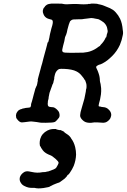

<svg xmlns="http://www.w3.org/2000/svg" viewBox="-20 -660 703 1065"><path d="M269 56Q273 56 281 55.5Q289 55 290.5 55.5Q292 56 292 56.5Q292 57 294 58Q306 61 311 62L312 61Q311 60 313 61Q314 61 317 62Q321 64 326 66Q331 68 334 70Q337 72 336 72Q336 74 347 81Q354 86 354.5 86Q355 86 360 90Q366 95 372 103Q374 107 376 110Q390 128 397 156Q402 177 402 197Q401 229 389 260Q381 279 367 299Q361 308 358 309Q357 309 356 310Q353 313 352 315Q352 317 348 321Q340 331 329 338Q309 354 303 354Q302 354 300 355Q298 356 289.5 359Q281 362 275 365Q269 368 264.5 370.5Q260 373 259 373Q256 378 221 383Q205 385 193 385Q186 385 181 384Q172 381 158 382Q137 383 116 372Q103 366 97 356Q89 345 89 333Q89 317 103 303Q111 296 117 293Q124 290 132 290Q138 290 157 294Q187 301 216 295Q222 294 225 294.5Q228 295 230 294.5Q232 294 234 293.5Q236 293 238 292.5Q240 292 242.5 291.5Q245 291 245.5 291Q246 291 247 291Q249 290 256 288Q257 287 257 287Q257 287 259 287Q267 284 269 283Q271 282 277 280Q289 275 292 270L293 269V268Q294 266 294.5 265.5Q295 265 296.5 262.5Q298 260 301.5 253Q305 246 305 243Q305 236 289 222Q270 205 259 201Q237 193 224 181Q216 173 211 164Q209 161 208.5 161Q208 161 207 157Q204 151 203 151Q201 151 200 135Q200 123 203 111Q212 80 243 64Q257 57 269 56ZM265 -640Q276 -640 299.5 -640Q323 -640 323.5 -639.5Q324 -639 328.5 -638.5Q333 -638 337 -637Q341 -636 356.5 -636.5Q372 -637 376.5 -637.5Q381 -638 396 -638Q411 -638 413 -637.5Q415 -637 428 -636.5Q441 -636 444 -636Q447 -636 457.5 -636.5Q468 -637 468 -637V-638Q468 -638 477 -638L487 -640Q487 -640 501 -640L518 -639L529 -636Q536 -635 536 -635Q536 -634 543 -633Q546 -632 546.5 -632Q547 -632 549.5 -631Q552 -630 557.5 -628Q563 -626 572 -622Q590 -616 607 -605Q621 -595 635 -575Q642 -564 646 -556Q658 -531 661 -493Q662 -487 662 -487Q662 -487 662.5 -480Q663 -473 661 -465Q656 -437 645 -411Q629 -376 603 -350Q589 -336 575 -325Q546 -304 530 -301Q528 -301 524.5 -298.5Q521 -296 518 -295Q512 -291 514 -284Q515 -280 521 -269Q523 -265 524 -261.5Q525 -258 527 -253Q534 -233 534 -213Q534 -208 538 -194Q539 -188 541 -171Q542 -154 540 -137Q536 -113 535 -108Q534 -105 533 -100.5Q532 -96 529.5 -87.5Q527 -79 527 -75Q528 -69 530 -69Q532 -69 533 -69.5Q534 -70 535 -70Q537 -67 551 -66Q570 -65 581 -54Q588 -48 592 -41Q601 -26 594 -9Q593 -5 591 -2Q583 10 570 17Q565 20 553 21Q546 21 538 20Q533 19 521 19Q502 18 494 20Q487 22 473 21Q452 20 439 7Q428 -3 425 -14Q424 -18 425 -25Q425 -34 433 -60Q444 -98 448 -112Q454 -138 456 -152Q457 -165 458 -166Q460 -168 460 -182Q460 -192 458 -198Q456 -206 455 -207Q454 -208 453 -213Q449 -220 448 -220H447Q447 -224 434 -239Q422 -255 404 -264Q381 -276 336 -278Q315 -279 308 -277Q301 -274 296 -268Q294 -265 292 -263Q287 -257 284 -244Q283 -240 282 -235Q280 -226 281 -226V-225Q281 -223 280 -219Q279 -215 277.5 -210Q276 -205 276 -202Q274 -195 271 -191Q270 -189 268.5 -183.5Q267 -178 266 -176.5Q265 -175 263 -168.5Q261 -162 259 -157Q254 -145 253 -137Q252 -132 252 -131Q250 -125 249 -111Q248 -108 247 -105Q245 -95 245 -93L246 -94Q244 -89 245 -80Q245 -74 249 -70Q252 -67 264 -66Q273 -65 276 -65Q284 -63 292 -56Q299 -50 305 -42Q309 -36 310 -27Q312 -15 307 -7Q304 -3 302.5 -1.5Q301 0 297 5Q290 13 285 16Q275 21 234 21Q203 21 202 20Q201 19 184 17Q178 17 167 15Q155 13 145 14Q109 19 101 19Q88 19 74 0Q73 -1 72 -3Q71 -5 70 -6.5Q69 -8 70 -8Q70 -8 69 -15Q68 -19 68.5 -19Q69 -19 69 -22Q69 -25 70 -28Q71 -31 71 -31.5Q71 -32 71.5 -32Q72 -32 72.5 -34Q73 -36 73.5 -36Q74 -36 74.5 -37.5Q75 -39 76 -40Q81 -47 86 -50Q87 -50 89.5 -51.5Q92 -53 92 -53Q100 -55 102 -56Q103 -58 113 -59Q119 -60 121 -61Q124 -61 129 -62Q143 -63 144 -64Q144 -64 145 -64Q147 -64 149 -66Q151 -68 150 -69Q150 -70 151 -72Q154 -79 152 -80Q152 -81 152.5 -83Q153 -85 154 -88Q155 -91 157.5 -99Q160 -107 162.5 -117.5Q165 -128 167 -135Q169 -143 172 -153Q177 -173 178 -173Q179 -173 181 -180Q182 -183 183 -183.5Q184 -184 184.5 -187Q185 -190 185.5 -191Q186 -192 186.5 -195Q187 -198 187.5 -201Q188 -204 188 -204.5Q188 -205 189 -208Q191 -216 189 -216Q189 -216 190 -221Q191 -226 193 -233Q200 -260 205 -277Q207 -284 209 -292.5Q211 -301 214 -309Q217 -323 221 -337Q222 -342 227.5 -361Q233 -380 235.5 -390Q238 -400 241 -411Q244 -422 244 -424Q244 -424 245 -425Q247 -424 249 -431Q249 -434 250 -435Q251 -436 252 -444Q253 -449 254 -452.5Q255 -456 255 -459Q255 -463 265 -502Q267 -510 270 -519Q276 -542 270 -548Q267 -552 258 -553Q252 -554 248 -556Q235 -560 226 -572Q224 -575 221.5 -580.5Q219 -586 218 -591Q217 -598 218 -604Q219 -609 221.5 -614Q224 -619 225 -619Q226 -618 227 -620Q228 -622 228 -622Q228 -625 239 -633Q249 -639 265 -640ZM497 -559Q489 -560 486 -560Q475 -558 462 -557Q452 -556 449.5 -555.5Q447 -555 445 -555Q443 -555 440 -554Q437 -553 413.5 -553Q390 -553 385 -552Q377 -550 372 -545Q368 -542 367 -538Q363 -531 354 -496Q353 -488 351 -481Q349 -475 347 -468Q345 -462 343 -459Q340 -453 339 -444Q339 -438 330 -406Q323 -381 326 -375Q328 -372 330 -371Q333 -367 374 -367Q422 -367 442 -368Q467 -370 485 -377Q507 -385 527 -401Q532 -404 532 -404L536 -406L535 -407Q534 -406 539 -412Q558 -431 566 -451L568 -453H569Q570 -456 571 -460Q572 -469 575 -476Q577 -480 577 -483Q578 -490 576 -495Q575 -496 575 -501Q573 -516 561 -530Q555 -537 546 -542Q542 -545 539 -547Q536 -548 535.5 -548Q535 -548 533 -550Q529 -554 507 -557Q502 -558 497 -559Z"/></svg>

Font: TT2020 Style E
Style: Italic
Weight: 400
Italic angle: -15°
Version: Version 0.2.000